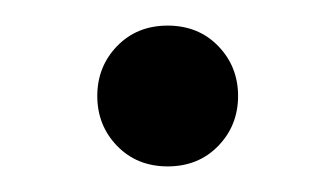

<svg xmlns="http://www.w3.org/2000/svg" viewBox="-20 -116 262 150"><path d="M56 -41Q56 -64 71.5 -80Q87 -96 111 -96Q135 -96 150.5 -80Q166 -64 166 -41Q166 -18 150.5 -2Q135 14 111 14Q87 14 71.5 -2Q56 -18 56 -41Z"/></svg>

Font: Space Grotesk Variable
Style: Regular
Weight: 400
Designer: Florian Karsten (Space Grotesk), Colophon Foundry (Space Mono)
Foundry: Florian Karsten
Version: Version 1.106